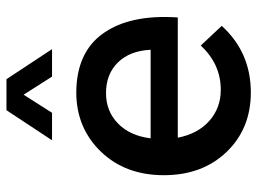

<svg xmlns="http://www.w3.org/2000/svg" viewBox="-121 -671 796 594"><g transform="rotate(-90 277.0 -374.0)"><path d="M281 -699 225 -611H140L233 -752H329L422 -611H337ZM286 -536Q412 -536 471 -452.5Q530 -369 520 -222H148Q160 -160 200 -124.5Q240 -89 296 -89Q376 -89 433 -151L494 -86Q412 4 288 4Q176 4 104 -71Q32 -146 32 -265Q32 -384 104.5 -459.5Q177 -535 286 -536ZM146 -306H420Q417 -370 381 -407Q345 -444 286 -444Q230 -444 192 -407Q154 -370 146 -306Z"/></g></svg>

Font: Steamflix Grotesk
Style: Regular
Weight: 400
Designer: Julieta Ulanovsky
Foundry: Julieta Ulanovsky
Version: Version 4.000;PS 004.000;hotconv 1.0.88;makeotf.lib2.5.64775